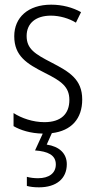

<svg xmlns="http://www.w3.org/2000/svg" viewBox="-20 -562 408 822"><path d="M266 141C266 95 234 65 180 57L202 8C286 -2 332 -54 332 -136C332 -223 276 -255 201 -294C129 -331 94 -353 94 -408C94 -463 134 -495 198 -495C236 -495 276 -483 305 -465L327 -510C291 -530 247 -542 199 -542C100 -542 41 -487 41 -407C41 -322 95 -289 172 -250C242 -215 277 -191 277 -134C277 -75 242 -39 170 -39C121 -39 72 -56 38 -78V-22C67 -5 110 9 163 10L130 82C184 86 219 101 219 142C219 180 189 201 143 201C126 201 109 199 95 195V234C109 238 127 240 147 240C221 240 266 203 266 141Z"/></svg>

Font: Noto Sans Kannada Condensed Light
Style: Regular
Weight: 300
Width: 3
Designer: Jelle Bosma - Monotype Design Team
Foundry: Monotype Imaging Inc.
Version: Version 2.005